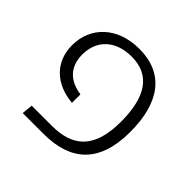

<svg xmlns="http://www.w3.org/2000/svg" viewBox="-149 -719 863 863"><g transform="rotate(45 283.0 -287.5)"><path d="M104 0H236C405 0 506 -82 506 -282C506 -466 429 -575 271 -575C131 -575 45 -488 45 -373C45 -264 121 -198 228 -189V-243C161 -252 107 -290 107 -376C107 -468 171 -526 271 -526C390 -526 444 -440 444 -285C444 -116 371 -52 236 -52H109Z"/></g></svg>

Font: FiraGO Light
Style: Regular
Weight: 300
Designer: bBox Type
Foundry: bBox Type GmbH
Version: Version 1.001;PS 001.001;hotconv 1.0.88;makeotf.lib2.5.64775